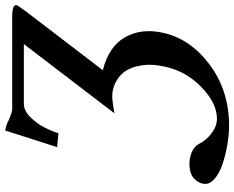

<svg xmlns="http://www.w3.org/2000/svg" viewBox="-103 -611 922 756"><g transform="rotate(-90 358.0 -233.0)"><path d="M669.4 -646Q719.2 -646 715.8 -628.9Q714.8 -623.5 686.5 -585.9L459.5 -289.1Q552.2 -266.1 588.9 -202.4Q625.5 -138.7 607.4 -54.2Q584.5 54.2 481.9 131.1Q379.4 208 240.7 208Q206.5 208 166.3 201.2Q126 194.3 89.1 181.9Q52.2 169.4 30 149.2Q7.8 128.9 12.7 105Q17.1 83 36.4 67.4Q55.7 51.8 89.8 51.8Q107.4 51.8 123.5 56.4Q139.6 61 151.4 69.3Q163.1 77.6 168.5 87.9Q184.1 119.1 211.9 139.6Q239.7 160.2 269 160.2Q329.1 160.2 392.3 99.6Q455.6 39.1 473.6 -44.9Q483.9 -91.3 480 -126Q476.1 -160.6 464.6 -184.8Q453.1 -209 434.3 -223.9Q415.5 -238.8 396.2 -245.4Q377 -252 357.4 -252Q335.4 -252 289.6 -243.2L562.5 -600.1H325.7Q299.8 -599.6 274.4 -574Q249 -548.3 234.4 -519.5Q219.7 -490.7 211.4 -463.9L156.7 -469.2L222.2 -673.8Q234.4 -670.9 242.4 -668.5Q250.5 -666 253.4 -664.6Q256.3 -663.1 259 -661.4Q261.7 -659.7 264.2 -659.2Q294.9 -646 305.2 -646Z"/></g></svg>

Font: Linux Libertine Slanted
Style: Semibold Slanted
Weight: 600
Designer: Philipp H. Poll
Foundry: Philipp H. Poll
Version: Version 5.1.1